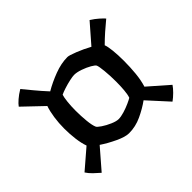

<svg xmlns="http://www.w3.org/2000/svg" viewBox="-118 -693 807 807"><g transform="rotate(-45 285.0 -289.5)"><path d="M74 -44Q60 -56 46.5 -69Q33 -82 24 -96L110 -170Q102 -192 98 -223Q94 -254 94 -287Q94 -319 98.5 -350Q103 -381 111 -404L24 -487Q31 -497 46 -510Q61 -523 81 -535Q96 -517 117 -491.5Q138 -466 163 -439Q197 -459 238 -474.5Q279 -490 316 -490Q326 -490 357.5 -477.5Q389 -465 418 -449L492 -534Q511 -522 525 -509.5Q539 -497 546 -489Q524 -471 502.5 -452Q481 -433 462 -414Q467 -402 470 -374Q473 -346 473 -311Q473 -273 469.5 -237.5Q466 -202 457 -173L546 -95Q538 -83 524 -69Q510 -55 496 -45L414 -135Q385 -114 348.5 -97Q312 -80 273 -80Q251 -80 215 -97Q179 -114 151 -133ZM284 -153Q298 -153 318 -159Q338 -165 355.5 -173Q373 -181 379 -185Q384 -199 386 -222.5Q388 -246 388 -272Q388 -306 385 -337Q382 -368 378 -377Q375 -383 358.5 -392.5Q342 -402 320.5 -409.5Q299 -417 283 -417Q274 -417 255.5 -413Q237 -409 218.5 -403Q200 -397 190 -392Q186 -380 183.5 -356Q181 -332 181 -306Q181 -274 184 -244Q187 -214 193 -200Q195 -194 212 -182.5Q229 -171 250 -162Q271 -153 284 -153Z"/></g></svg>

Font: Texturina 72pt SemiBold
Style: Regular
Weight: 600
Designer: Guillermo Torres Carreño
Foundry: Omnibus-Type
Version: Version 1.002; ttfautohint (v1.8.3)